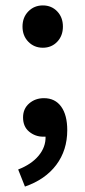

<svg xmlns="http://www.w3.org/2000/svg" viewBox="-20 -506 315 708"><path d="M138 -330Q106 -330 84.5 -352Q63 -374 63 -408Q63 -442 84.5 -464Q106 -486 138 -486Q170 -486 191 -464Q212 -442 212 -408Q212 -374 191 -352Q170 -330 138 -330ZM72 182 47 119Q96 100 122.5 68Q149 36 148 -2H139Q110 -2 87.5 -20.5Q65 -39 65 -73Q65 -105 87.5 -124.5Q110 -144 142 -144Q183 -144 205.5 -113Q228 -82 228 -26Q228 48 187.5 102Q147 156 72 182Z"/></svg>

Font: TT Toshiba Sans Medium
Style: Regular
Weight: 500
Designer: Paul D. Hunt
Foundry: Toshiba Corporation
Version: Version 2.020;PS 2.000;hotconv 1.0.86;makeotf.lib2.5.63406